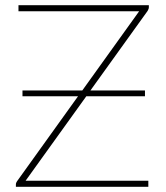

<svg xmlns="http://www.w3.org/2000/svg" viewBox="-20 -723 642 743"><path d="M556 -695Q556 -688.5 551 -680.5L330 -373H541V-350.5H314L79 -23.5H554V0H41.5V-8.5Q41.5 -12.5 42.5 -15.2Q43.5 -18 45.5 -21L282 -350.5H67V-373H298.5L518.5 -679.5H51.5V-703H556Z"/></svg>

Font: Lato 2
Style: Regular
Weight: 200
Designer: Lukasz Dziedzic with Adam Twardoch and Botio Nikoltchev
Foundry: tyPoland Lukasz Dziedzic
Version: Version 2.015; 2015-08-06; http://www.latofonts.com/